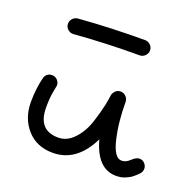

<svg xmlns="http://www.w3.org/2000/svg" viewBox="-97 -611 724 712"><g transform="rotate(20 265.0 -255.0)"><path d="M491 -90Q503 -90 511.5 -81Q520 -72 520 -60Q520 -50 513 -41L510 -38Q508 -36 505.5 -33.5Q503 -31 498.5 -27Q494 -23 489.5 -19.5Q485 -16 478 -12.5Q471 -9 464 -6Q457 -3 448 -1.5Q439 0 430 0Q355 0 326 -106Q274 0 180 0Q116 0 78 -43Q40 -86 40 -150Q40 -202 52 -250Q60 -270 80 -270Q93 -270 101.5 -261Q110 -252 110 -240Q110 -238 105 -213.5Q100 -189 100 -150Q100 -60 180 -60Q215 -60 242.5 -90Q270 -120 283.5 -162Q297 -204 303 -232.5Q309 -261 310 -274Q312 -284 320 -292Q328 -300 340 -300Q352 -300 361 -291Q370 -282 370 -270Q370 -189 385.5 -124.5Q401 -60 430 -60Q447 -60 462.5 -75Q478 -90 491 -90ZM70 -470Q70 -481 78 -490Q86 -499 98 -500Q224 -510 360 -510Q372 -510 381 -501Q390 -492 390 -480Q390 -468 381 -459Q372 -450 360 -450Q226 -450 102 -440H100Q88 -440 79 -448.5Q70 -457 70 -470Z"/></g></svg>

Font: Pecita
Style: Book
Weight: 400
Width: 7
Version: Version 4.3